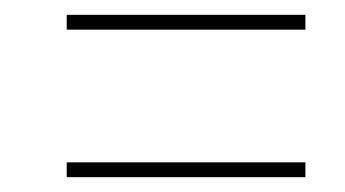

<svg xmlns="http://www.w3.org/2000/svg" viewBox="-20 -487 465 259"><path d="M70 -447V-467H392V-447ZM70 -248V-268H392V-248Z"/></svg>

Font: Noto Serif Display ExtraCondensed ExtraBold
Style: Italic
Weight: 800
Width: 2
Italic angle: -12°
Designer: Monotype Design Team
Foundry: Monotype Imaging Inc.
Version: Version 2.009